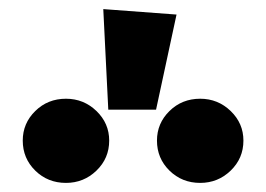

<svg xmlns="http://www.w3.org/2000/svg" viewBox="-20 -989 585 422"><path d="M207 -969 368 -957 323 -748H218ZM220 -680Q220 -641 192 -614Q164 -587 125 -587Q85 -587 57.5 -614Q30 -641 30 -680Q30 -718 57.5 -745Q85 -772 125 -772Q164 -772 192 -745Q220 -718 220 -680ZM515 -680Q515 -641 487 -614Q459 -587 420 -587Q380 -587 352.5 -614Q325 -641 325 -680Q325 -718 352.5 -745Q380 -772 420 -772Q459 -772 487 -745Q515 -718 515 -680Z"/></svg>

Font: Fira Sans Black
Style: Regular
Weight: 900
Designer: Carrois Corporate & Edenspiekermann AG
Foundry: Carrois Corporate GbR & Edenspiekermann AG
Version: Version 4.203